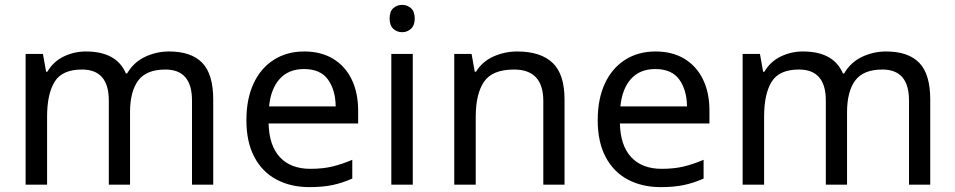

<svg xmlns="http://www.w3.org/2000/svg" viewBox="-20 -757 3914 787"><path d="M673 -546Q764 -546 809 -499.5Q854 -453 854 -349V0H767V-345Q767 -472 658 -472Q580 -472 546.5 -427Q513 -382 513 -296V0H426V-345Q426 -472 316 -472Q235 -472 204 -422Q173 -372 173 -278V0H85V-536H156L169 -463H174Q199 -505 241.5 -525.5Q284 -546 332 -546Q458 -546 496 -456H501Q528 -502 574.5 -524Q621 -546 673 -546Z M1227 -546Q1296 -546 1345.5 -516Q1395 -486 1421.5 -431.5Q1448 -377 1448 -304V-251H1081Q1083 -160 1127.5 -112.5Q1172 -65 1252 -65Q1303 -65 1342.5 -74.5Q1382 -84 1424 -102V-25Q1383 -7 1343 1.5Q1303 10 1248 10Q1172 10 1113.5 -21Q1055 -52 1022.5 -113.5Q990 -175 990 -264Q990 -352 1019.5 -415Q1049 -478 1102.5 -512Q1156 -546 1227 -546ZM1226 -474Q1163 -474 1126.5 -433.5Q1090 -393 1083 -321H1356Q1355 -389 1324 -431.5Q1293 -474 1226 -474Z M1629 -737Q1649 -737 1664.5 -723.5Q1680 -710 1680 -681Q1680 -653 1664.5 -639Q1649 -625 1629 -625Q1607 -625 1592 -639Q1577 -653 1577 -681Q1577 -710 1592 -723.5Q1607 -737 1629 -737ZM1672 -536V0H1584V-536Z M2100 -546Q2196 -546 2245 -499.5Q2294 -453 2294 -349V0H2207V-343Q2207 -472 2087 -472Q1998 -472 1964 -422Q1930 -372 1930 -278V0H1842V-536H1913L1926 -463H1931Q1957 -505 2003 -525.5Q2049 -546 2100 -546Z M2667 -546Q2736 -546 2785.5 -516Q2835 -486 2861.5 -431.5Q2888 -377 2888 -304V-251H2521Q2523 -160 2567.5 -112.5Q2612 -65 2692 -65Q2743 -65 2782.5 -74.5Q2822 -84 2864 -102V-25Q2823 -7 2783 1.5Q2743 10 2688 10Q2612 10 2553.5 -21Q2495 -52 2462.5 -113.5Q2430 -175 2430 -264Q2430 -352 2459.5 -415Q2489 -478 2542.5 -512Q2596 -546 2667 -546ZM2666 -474Q2603 -474 2566.5 -433.5Q2530 -393 2523 -321H2796Q2795 -389 2764 -431.5Q2733 -474 2666 -474Z M3612 -546Q3703 -546 3748 -499.5Q3793 -453 3793 -349V0H3706V-345Q3706 -472 3597 -472Q3519 -472 3485.5 -427Q3452 -382 3452 -296V0H3365V-345Q3365 -472 3255 -472Q3174 -472 3143 -422Q3112 -372 3112 -278V0H3024V-536H3095L3108 -463H3113Q3138 -505 3180.5 -525.5Q3223 -546 3271 -546Q3397 -546 3435 -456H3440Q3467 -502 3513.5 -524Q3560 -546 3612 -546Z"/></svg>

Font: Noto Sans Myanmar UI
Style: Regular
Weight: 400
Designer: Monotype Design Team
Foundry: Monotype Imaging Inc.
Version: Version 2.103; ttfautohint (v1.8.4.7-5d5b)